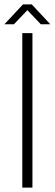

<svg xmlns="http://www.w3.org/2000/svg" viewBox="-61 -850 248 870"><path d="M43 -830H83L167 -740H124L63 -804L2 -740H-41ZM40 0V-700H86V0Z"/></svg>

Font: TypoPRO Bebas Neue
Style: Regular
Weight: 400
Designer: Ryoichi Tsunekawa
Foundry: Ryoichi Tsunekawa
Version: Version 001.003